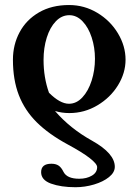

<svg xmlns="http://www.w3.org/2000/svg" viewBox="-20 -617 557 775"><path d="M185.5 124Q146 109.4 146 78.1Q146 43.9 187.5 43.9Q205.1 43.9 216.3 51.3Q227.5 58.6 236.3 76.7Q250.5 104.5 299.8 104.5Q329.6 104.5 350.8 92Q372.1 79.6 372.1 57.6Q372.1 44.4 342 21Q312 -2.4 252.9 -34.2Q176.3 -75.7 127.9 -123.8Q79.6 -171.9 55.9 -233.4Q32.2 -294.9 32.2 -376Q32.2 -436.5 59.1 -486.8Q85.9 -537.1 137.2 -566.9Q188.5 -596.7 258.8 -596.7Q320.3 -596.7 372.8 -565.2Q425.3 -533.7 456.1 -482.4Q486.8 -431.2 486.8 -376Q486.8 -322.3 456.1 -272.5Q425.3 -222.7 373 -191.7Q320.8 -160.6 259.8 -160.6Q230 -160.6 202.1 -168.9Q263.2 -98.1 352.1 -48.8Q443.4 2.4 443.4 56.2Q443.4 79.1 419.9 97.9Q396.5 116.7 359.6 127.7Q322.8 138.7 284.7 138.7Q226.1 138.7 185.5 124ZM363.3 -379.9Q363.3 -425.3 350.1 -465.8Q336.9 -506.3 313.2 -531Q289.6 -555.7 259.8 -555.7Q229 -555.7 205.3 -531Q181.6 -506.3 168.7 -465.1Q155.8 -423.8 155.8 -375.5Q155.8 -304.2 177.7 -242.7Q222.2 -198.2 258.3 -198.2Q288.6 -198.2 312.5 -223.9Q336.4 -249.5 349.9 -291.5Q363.3 -333.5 363.3 -379.9Z"/></svg>

Font: JuniusX
Style: Bold
Weight: 700
Designer: Peter S. Baker
Foundry: Briery Creek Software
Version: Version 1.004